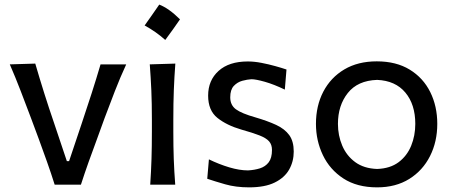

<svg xmlns="http://www.w3.org/2000/svg" viewBox="-20 -808 1984 840"><path d="M219.2 0Q203.6 -49.8 185.5 -100.6Q167.5 -151.4 149.9 -199.2L115.2 -292.5Q93.3 -350.6 70.6 -409.7Q47.9 -468.8 22.9 -526.4L134.3 -529.8Q153.3 -464.4 173.8 -399.4Q194.3 -334.5 216.8 -269L272.5 -103H282.2L337.9 -269Q360.4 -335.9 380.9 -399.7Q401.4 -463.4 419.9 -526.4H532.2Q505.4 -468.3 482.4 -408.9Q459.5 -349.6 437.5 -291L403.3 -196.8Q384.8 -147 367.4 -98.4Q350.1 -49.8 334 0Z M676.7 -787.9Q718.6 -771.8 767.5 -723.4Q751.9 -700.9 736.1 -678.6Q720.2 -656.3 703 -633.2Q662.2 -669.7 612.8 -696.6Q629.4 -720.2 645 -742.2Q660.6 -764.3 676.7 -787.9ZM637.2 0Q641.1 -58.1 642.8 -112.3Q644.5 -166.5 644.5 -231.9V-284.7Q644.5 -356 642.1 -412.4Q639.6 -468.8 635.3 -526.4L747.1 -529.8Q742.7 -470.7 740.5 -414.1Q738.3 -357.4 738.3 -284.7V-231.9Q738.3 -166.5 740.2 -112.3Q742.2 -58.1 746.6 0Z M1069.8 11.7Q1011.7 11.7 965.1 -1.7Q918.5 -15.1 886.7 -25.9L894 -110.8Q938 -89.4 982.9 -75.9Q1027.8 -62.5 1064.9 -62.5Q1093.3 -64 1117.2 -71.5Q1141.1 -79.1 1155.5 -97.9Q1169.9 -116.7 1169.9 -151.9Q1169.9 -175.3 1157.2 -189.7Q1144.5 -204.1 1115.2 -215.6Q1085.9 -227.1 1035.6 -241.2Q971.7 -259.8 931.2 -292.2Q890.6 -324.7 890.6 -389.6Q890.6 -456.5 936.3 -497.8Q981.9 -539.1 1064 -539.1Q1092.3 -539.1 1123.8 -533Q1155.3 -526.9 1184.3 -518.8Q1213.4 -510.7 1233.4 -503.9L1226.1 -416Q1178.2 -439 1138.7 -450.2Q1099.1 -461.4 1080.1 -461.4Q1062 -460.4 1040.3 -454.6Q1018.6 -448.7 1002.9 -432.1Q987.3 -415.5 987.3 -382.3Q987.3 -348.1 1012.2 -329.8Q1037.1 -311.5 1097.7 -294.4Q1150.9 -278.8 1188.2 -261.5Q1225.6 -244.1 1245.4 -217Q1265.1 -189.9 1265.1 -145Q1265.1 -101.6 1244.9 -65.9Q1224.6 -30.3 1181.6 -9.3Q1138.7 11.7 1069.8 11.7Z M1629.9 11.7Q1542 11.7 1482.4 -27.1Q1422.9 -65.9 1392.6 -129.4Q1362.3 -192.9 1362.3 -266.1Q1362.3 -345.2 1394.5 -407Q1426.8 -468.8 1486.3 -504.2Q1545.9 -539.6 1628.4 -539.6Q1713.4 -539.6 1772.5 -503.4Q1831.5 -467.3 1862.3 -405.3Q1893.1 -343.3 1893.1 -266.1Q1893.1 -188 1861.3 -125Q1829.6 -62 1770.5 -25.1Q1711.4 11.7 1629.9 11.7ZM1629.9 -68.8Q1687 -70.8 1723.9 -98.4Q1760.7 -126 1778.8 -170.2Q1796.9 -214.4 1796.9 -266.1Q1796.9 -351.1 1753.4 -403.1Q1710 -455.1 1629.9 -458.5Q1544.9 -455.6 1501.7 -401.1Q1458.5 -346.7 1458.5 -266.1Q1458.5 -215.3 1477.3 -170.9Q1496.1 -126.5 1534.2 -98.6Q1572.3 -70.8 1629.9 -68.8Z"/></svg>

Font: Pinar DS1 Medium
Style: Regular
Weight: 500
Designer: Amin Abedi
Version: Version 3.000